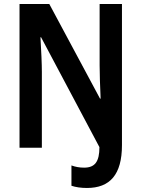

<svg xmlns="http://www.w3.org/2000/svg" viewBox="-20 -800 703 954"><path d="M412 134C526 134 586 68 586 -79V-780H475V-475C475 -437 477 -375 480 -310H477L225 -780H77V-66H188V-443C188 -481 185 -548 181 -615H184L474 -69C474 3 452 33 398 33C374 33 354 29 335 22V123C356 130 382 134 412 134Z"/></svg>

Font: Noto Sans Malayalam UI Condensed SemiBold
Style: Regular
Weight: 600
Width: 3
Designer: Jelle Bosma - Monotype Design Team
Foundry: Monotype Imaging Inc.
Version: Version 2.104